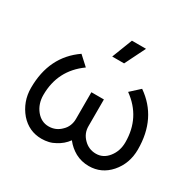

<svg xmlns="http://www.w3.org/2000/svg" viewBox="-155 -869 1066 1050"><g transform="rotate(30 378.5 -344.0)"><path d="M187 -500Q41 -399 41 -201Q41 -157 55 -119Q69 -81 96 -49Q150 12 229 12Q252 12 273.5 7Q295 2 314 -9Q333 -19 349 -32.5Q365 -46 378 -64Q392 -46 408 -32.5Q424 -19 442 -9Q481 12 528 12Q607 12 661 -49Q716 -112 716 -201Q716 -399 570 -500L512 -447Q637 -357 637 -201Q637 -173 629 -149Q621 -125 605 -105Q574 -66 528 -66Q482 -66 450 -99Q418 -131 418 -176V-345H339V-176Q339 -154 331 -134Q323 -114 307 -99Q275 -66 229 -66Q183 -66 151 -105Q119 -145 119 -201Q119 -357 245 -447ZM340 -571H415L479 -700H390Z"/></g></svg>

Font: Unageo
Style: Regular
Weight: 400
Designer: Richard Sepsi
Foundry: Richard Sepsi
Version: Version 2.000